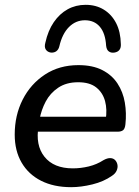

<svg xmlns="http://www.w3.org/2000/svg" viewBox="-20 -767 577 796"><path d="M275 9Q203 9 150.5 -17.5Q98 -44 69.5 -93Q41 -142 41 -209Q41 -289 74 -354Q107 -419 166.5 -458Q226 -497 305 -497Q364 -497 404 -476.5Q444 -456 467 -421Q490 -386 497.5 -342Q505 -298 500 -252Q498 -233 490 -227Q482 -221 467 -221H121L129 -283H436L418 -269Q425 -313 415.5 -348Q406 -383 379 -404.5Q352 -426 304 -426Q255 -426 221.5 -403.5Q188 -381 169.5 -346Q151 -311 144 -272L140 -245Q126 -165 164.5 -117Q203 -69 282 -69Q315 -69 348 -77Q381 -85 409 -103Q425 -112 437.5 -111.5Q450 -111 457.5 -103Q465 -95 467 -83.5Q469 -72 463.5 -59.5Q458 -47 444 -38Q410 -14 363 -2.5Q316 9 275 9ZM191 -549Q177 -551 170 -561.5Q163 -572 168 -590Q179 -640 203 -675Q227 -710 260.5 -728.5Q294 -747 335 -747Q378 -747 410.5 -727Q443 -707 461.5 -671Q480 -635 481 -584Q482 -569 475 -560Q468 -551 454 -549Q441 -547 431.5 -553.5Q422 -560 420 -577Q417 -629 394 -656Q371 -683 332 -683Q294 -683 266 -655Q238 -627 226 -575Q223 -562 214 -555Q205 -548 191 -549Z"/></svg>

Font: Nunito ExtraLight SemiBold
Style: Italic
Weight: 600
Italic angle: -9°
Version: Version 3.602